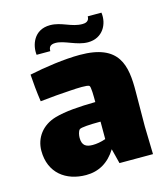

<svg xmlns="http://www.w3.org/2000/svg" viewBox="-98 -696 687 786"><g transform="rotate(-15 245.5 -303.5)"><path d="M160 -516C160 -530 164 -543 189 -543C227 -543 271 -511 319 -511C382 -511 410 -565 403 -614H345C345 -592 328 -589 316 -589C269 -589 235 -619 186 -619C116 -619 97 -556 102 -516ZM457 0 454 -118 455 -265C456 -376 441 -470 272 -470C207 -470 123 -458 57 -444C59 -412 63 -368 69 -328C117 -333 160 -337 199 -339C228 -341 270 -343 278 -337C284 -333 284 -291 284 -267C215 -266 156 -262 111 -249C53 -232 19 -186 19 -131C19 -37 86 12 171 12C225 12 268 -13 299 -63L315 0ZM229 -100C201 -100 184 -109 184 -142C184 -153 187 -169 194 -176C200 -182 242 -184 276 -184H284V-110C264 -103 245 -100 229 -100Z"/></g></svg>

Font: FilmFarsi Display
Style: Regular
Weight: 400
Designer: Borna Izadpanah
Foundry: Borna Izadpanah
Version: Version 1.000;PS 001.000;hotconv 1.0.88;makeotf.lib2.5.64775